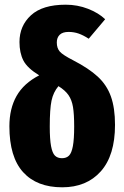

<svg xmlns="http://www.w3.org/2000/svg" viewBox="-20 -780 530 818"><path d="M470 -248Q470 -118 409.5 -50Q349 18 245 18Q137 18 78.5 -46.5Q20 -111 20 -242Q20 -317 50.5 -371Q81 -425 147 -459Q96 -490 79.5 -522.5Q63 -555 63 -601Q63 -670 112 -715Q161 -760 260 -760Q310 -760 355 -742.5Q400 -725 428 -698L358 -615Q335 -630 315 -637Q295 -644 272 -644Q247 -644 234.5 -632Q222 -620 222 -599Q222 -575 234.5 -560.5Q247 -546 292 -523Q358 -489 396.5 -453.5Q435 -418 452.5 -369Q470 -320 470 -248ZM296 -241Q296 -294 291 -324Q286 -354 272 -374.5Q258 -395 229 -413Q207 -387 199.5 -351Q192 -315 192 -241Q192 -187 197.5 -157.5Q203 -128 214 -117Q225 -106 244 -106Q263 -106 274 -117Q285 -128 290.5 -157.5Q296 -187 296 -241Z"/></svg>

Font: Fira Sans Compressed ExtraBold
Style: Regular
Weight: 800
Width: 1
Designer: bBox Type GmbH & Carrois Corporate GbR & Edenspiekermann AG
Foundry: bBox Type GmbH & Carrois Corporate GbR & Edenspiekermann AG
Version: Version 4.301